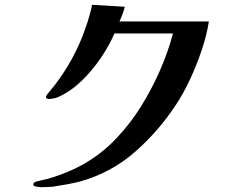

<svg xmlns="http://www.w3.org/2000/svg" viewBox="-20 -768 1040 797"><path d="M847 -679H476Q483 -694 489 -710.5Q495 -727 498 -740L362 -748Q360 -735 355 -716.5Q350 -698 344.5 -680Q339 -662 335 -652Q317 -599 291 -548Q267 -500 237 -456Q207 -412 178 -379Q176 -376 173.5 -372.5Q171 -369 171 -364Q171 -361 175 -359Q179 -357 181 -357Q189 -357 202.5 -359.5Q216 -362 223 -366Q274 -389 318.5 -432Q363 -475 398.5 -527.5Q434 -580 455 -629H698Q678 -553 644 -475.5Q610 -398 565.5 -326.5Q521 -255 466 -197Q429 -157 385 -124.5Q341 -92 291 -68Q266 -56 234 -44Q202 -32 175 -25Q165 -23 153.5 -20Q142 -17 133 -15Q118 -11 118 -2Q118 4 129.5 6.5Q141 9 151 9Q160 9 173.5 8.5Q187 8 199 7Q231 2 259 -3Q287 -8 314 -15Q443 -52 541 -138Q639 -224 711 -334Q741 -379 769 -439Q797 -499 818 -562Q839 -625 847 -679Z"/></svg>

Font: UoqMunThenKhung
Style: Regular
Weight: 400
Designer: Font-Kai, 金井和夫, 宇文滿月
Foundry: Kazuo Kanai, Moonlit Owen
Version: Version 1.197